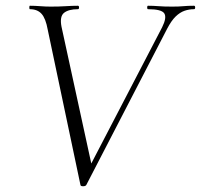

<svg xmlns="http://www.w3.org/2000/svg" viewBox="-20 -645 699 668"><path d="M260 -1 146 -542Q139 -581 124.5 -597Q110 -613 84 -613Q82 -613 82 -619Q82 -625 84 -625Q101 -625 120 -623.5Q139 -622 156 -622Q186 -622 209 -623.5Q232 -625 251 -625Q255 -625 255 -619Q255 -613 251 -613Q219 -613 203 -600.5Q187 -588 194 -552L302 -56L271 -25L544 -550Q561 -584 551.5 -598.5Q542 -613 495 -613Q492 -613 492 -619Q492 -625 495 -625Q514 -625 532 -623.5Q550 -622 579 -622Q603 -622 618 -623.5Q633 -625 655 -625Q659 -625 659 -619Q659 -613 655 -613Q638 -613 622 -607.5Q606 -602 591 -587.5Q576 -573 561 -544L280 -1Q277 3 269 3Q261 3 260 -1Z"/></svg>

Font: Cormorant Light
Style: Italic
Weight: 300
Italic angle: -10°
Designer: Christian Thalmann (Catharsis Fonts)
Foundry: Catharsis Fonts
Version: Version 4.000